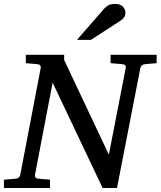

<svg xmlns="http://www.w3.org/2000/svg" viewBox="-34 -947 809 967"><path d="M-14.2 0V-42L43 -46.9Q63.5 -48.3 67.9 -65.9L170.9 -604Q174.3 -622.6 151.9 -624L96.2 -628.9V-670.9H289.1V-645L514.2 -168L599.1 -604Q602.5 -622.6 580.1 -624L522.9 -628.9V-670.9H754.9V-628.9L698.2 -624Q676.8 -622.6 672.9 -604L555.2 0H482.9L231 -530.8L142.1 -65.9Q140.6 -58.6 144.5 -53.2Q148.4 -47.9 162.1 -46.9L217.8 -42V0ZM597.7 -884.3Q597.7 -870.1 591.3 -860.4Q585 -850.6 573.7 -843.3L423.8 -746.1H353.5L489.7 -902.3Q499.5 -913.6 512 -920.4Q524.4 -927.2 546.9 -927.2Q572.8 -927.2 585.2 -913.3Q597.7 -899.4 597.7 -884.3Z"/></svg>

Font: Charis
Style: Italic
Weight: 400
Italic angle: -11°
Designer: Walt Agee, Miriam Martin, Annie Olsen, Victor Gaultney, Lorna Priest, Alan Ward, Bob Hallissy, Martin Hosken, Sharon Cor
Foundry: SIL Global
Version: Version 7.000